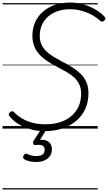

<svg xmlns="http://www.w3.org/2000/svg" viewBox="-20 -1016 854 1517"><path d="M335 20Q281 20 235.5 9Q190 -2 155 -19.5Q120 -37 94.5 -58Q69 -79 54 -99Q48 -106 49 -114Q50 -122 60 -129Q70 -138 77.5 -137.5Q85 -137 93 -128Q118 -102 153.5 -80.5Q189 -59 235 -46.5Q281 -34 339 -34Q404 -34 456 -51Q508 -68 545 -100Q582 -132 601.5 -176.5Q621 -221 621 -275Q621 -317 607 -347.5Q593 -378 568.5 -401.5Q544 -425 511.5 -444Q479 -463 442 -482Q410 -499 380 -516.5Q350 -534 323.5 -555.5Q297 -577 277.5 -602.5Q258 -628 247 -660.5Q236 -693 236 -733Q236 -791 257 -839Q278 -887 318 -922.5Q358 -958 412.5 -977Q467 -996 534 -996Q585 -996 636 -982Q687 -968 731 -942.5Q775 -917 805 -885Q814 -876 813.5 -869Q813 -862 803 -853Q794 -845 786 -845Q778 -845 771 -852Q738 -882 699 -902Q660 -922 618.5 -932.5Q577 -943 534 -943Q480 -943 436 -928Q392 -913 360 -885Q328 -857 311 -818.5Q294 -780 294 -734Q294 -695 307.5 -665Q321 -635 345 -611.5Q369 -588 401.5 -568.5Q434 -549 471 -529Q514 -508 551.5 -484Q589 -460 618 -431.5Q647 -403 663 -365.5Q679 -328 679 -278Q679 -213 655 -158.5Q631 -104 585.5 -64Q540 -24 476.5 -2Q413 20 335 20ZM264 264Q240 264 214 258.5Q188 253 169 240Q162 234 162.5 225.5Q163 217 168 210Q174 201 180 199Q186 197 194 200Q209 207 227 212Q245 217 268 217Q299 217 316 205Q333 193 333 168Q333 143 315 134Q297 125 261 130Q254 131 249.5 128.5Q245 126 243 121Q241 114 241.5 108.5Q242 103 247 94L311 -4H354L284 108L269 94Q308 84 335 91Q362 98 376 117Q390 136 390 164Q390 195 374 217.5Q358 240 330 252Q302 264 264 264ZM0 471H752V481H0ZM0 -20H752V0H0ZM0 -505H752V-500H0ZM0 -991H752V-981H0Z"/></svg>

Font: Playwrite IE Guides
Style: Regular
Weight: 400
Designer: Veronika Burian, José Scaglione
Foundry: TypeTogether
Version: Version 1.003